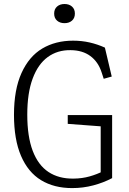

<svg xmlns="http://www.w3.org/2000/svg" viewBox="-20 -950 660 982"><path d="M51.5 -363Q51.5 -491.5 90 -576.5Q128.5 -661.5 196.2 -701.8Q264 -742 354 -742Q398 -742 438.5 -732.8Q479 -723.5 516.5 -706.5L551.5 -558.5L510.5 -547L499.5 -580.5Q482 -634 442 -663.5Q402 -693 341 -693.5Q274 -694.5 224.2 -658.2Q174.5 -622 147 -548Q119.5 -474 119.5 -364Q119.5 -252 147.2 -178.8Q175 -105.5 227.8 -70.5Q280.5 -35.5 356 -36.5Q400.5 -37 438.5 -47.8Q476.5 -58.5 509.5 -75.5L495 -35V-332L527 -301.5L326.5 -316.5V-361.5H553.5V-39Q509 -15.5 457 -1.8Q405 12 349 12Q256.5 12 190 -28.5Q123.5 -69 87.5 -152.8Q51.5 -236.5 51.5 -363ZM257 -880.5Q257 -903.5 271.8 -916.5Q286.5 -929.5 310 -929.5Q333.5 -929.5 348.2 -916.5Q363 -903.5 363 -880.5Q363 -857.5 348.2 -844.5Q333.5 -831.5 310 -831.5Q286.5 -831.5 271.8 -844.5Q257 -857.5 257 -880.5Z"/></svg>

Font: Monaspace Xenon Var ExtraLight
Style: Regular
Weight: 200
Designer: Riley Cran and the Lettermatic Team
Version: Version 1.200 (Monaspace Xenon Var)